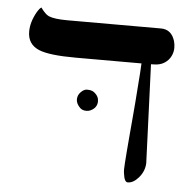

<svg xmlns="http://www.w3.org/2000/svg" viewBox="-48 -665 731 726"><g transform="rotate(5 317.5 -302.0)"><path d="M511.7 -439.5 526.4 -65.4Q525.4 -34.7 503.9 -9.8Q483.9 13.2 462.9 13.2Q450.2 13.2 446.3 -17.6Q444.8 -26.4 444.8 -33.7Q444.8 -41 446 -58.8Q447.3 -76.7 449.2 -102.1Q451.2 -127.4 453.9 -158.7Q456.5 -189.9 459.5 -223.1Q462.4 -256.3 465.1 -289.3Q467.8 -322.3 469.7 -351.6Q474.6 -412.1 475.6 -439.5H226.1Q125 -439.5 85.4 -456.1Q42 -474.6 42 -522.5Q42 -560.1 65.4 -600.1Q72.3 -611.8 80.1 -617.2Q97.2 -593.3 110.8 -586.9Q132.3 -577.6 182.1 -577.6H537.6Q577.6 -577.6 590.8 -534.2Q594.2 -522 594.2 -509Q594.2 -496.1 589.6 -483.9Q585 -471.7 576.2 -461.9Q555.7 -439.9 522.9 -439.9ZM324.2 -282.7Q324.2 -257.8 299.3 -246.1Q292 -242.7 283.7 -242.7Q268.1 -242.7 259.3 -251.5Q244.1 -266.6 244.1 -282.7Q244.1 -298.8 255.9 -310.8Q267.6 -322.8 279.8 -322.8Q292 -322.8 299.3 -319.6Q306.6 -316.4 312 -310.5Q324.2 -298.8 324.2 -282.7Z"/></g></svg>

Font: Cardo-Italic
Style: Italic
Weight: 400
Italic angle: -12°
Designer: David J. Perry
Foundry: David J. Perry
Version: Version 0.991